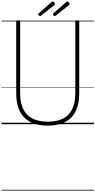

<svg xmlns="http://www.w3.org/2000/svg" viewBox="-20 -1701 1307 2629"><path d="M635 19Q529 19 447.5 -9Q366 -37 311.5 -92.5Q257 -148 229.5 -231Q202 -314 202 -423V-1404Q202 -1414 208.5 -1418.5Q215 -1423 229 -1423Q243 -1423 249.5 -1418.5Q256 -1414 256 -1404V-421Q256 -292 298.5 -206Q341 -120 425.5 -77.5Q510 -35 636 -35Q761 -35 844 -77.5Q927 -120 969 -206Q1011 -292 1011 -421V-1404Q1011 -1414 1017.5 -1418.5Q1024 -1423 1037 -1423Q1065 -1423 1065 -1404V-423Q1065 -277 1016.5 -178.5Q968 -80 872.5 -30.5Q777 19 635 19ZM529 -1481Q520 -1481 512 -1489.5Q504 -1498 504 -1505Q504 -1508 505 -1511Q506 -1514 510 -1518L685 -1672Q689 -1675 692 -1678Q695 -1681 701 -1681Q708 -1681 715 -1675.5Q722 -1670 727 -1662.5Q732 -1655 732 -1647Q732 -1643 730.5 -1640Q729 -1637 725 -1632L543 -1488Q538 -1485 535 -1483Q532 -1481 529 -1481ZM730 -1481Q721 -1481 713 -1489.5Q705 -1498 705 -1505Q705 -1508 705.5 -1511Q706 -1514 710 -1518L886 -1672Q890 -1675 893 -1678Q896 -1681 901 -1681Q908 -1681 915 -1675.5Q922 -1670 927 -1662.5Q932 -1655 932 -1647Q932 -1643 931 -1640Q930 -1637 925 -1632L744 -1488Q739 -1485 735.5 -1483Q732 -1481 730 -1481ZM0 898H1267V908H0ZM0 -20H1267V0H0ZM0 -505H1267V-500H0ZM0 -1418H1267V-1408H0Z"/></svg>

Font: Playwrite FR Trad Guides
Style: Regular
Weight: 400
Designer: Veronika Burian, José Scaglione
Foundry: TypeTogether
Version: Version 1.003